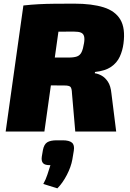

<svg xmlns="http://www.w3.org/2000/svg" viewBox="-20 -720 709 1051"><path d="M387 -700Q483 -700 547 -680Q611 -660 639 -612.5Q667 -565 656 -482Q651 -443 635.5 -409.5Q620 -376 588 -354Q556 -332 500 -326L499 -319Q516 -317 535.5 -306.5Q555 -296 570.5 -273Q586 -250 590 -208L616 0H392L374 -209Q373 -238 365 -245Q357 -252 334 -252Q257 -253 209 -253Q161 -253 128.5 -254Q96 -255 65 -257L81 -405H355Q385 -405 401.5 -411Q418 -417 426.5 -434.5Q435 -452 440 -484Q444 -508 440 -522Q436 -536 423 -541.5Q410 -547 385 -547Q278 -547 206.5 -545.5Q135 -544 110 -541L108 -690Q153 -695 192.5 -697Q232 -699 278 -699.5Q324 -700 387 -700ZM320 -690 223 0H11L108 -690ZM323 48Q359 48 374 61Q389 74 384 105L376 153Q369 193 346 237.5Q323 282 294 311L217 287Q231 262 239.5 235.5Q248 209 256 184Q226 185 215.5 173Q205 161 209 136L215 101Q221 70 238.5 59Q256 48 291 48Z"/></svg>

Font: Exo 2 Black
Style: Italic
Weight: 900
Italic angle: -8°
Designer: Natanael Gama
Foundry: Natanael Gama
Version: Version 2.010